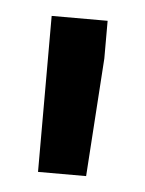

<svg xmlns="http://www.w3.org/2000/svg" viewBox="-32 -779 234 309"><g transform="rotate(5 84.5 -624.0)"><path d="M130.4 -750H40V-498H117.7L130.4 -689Z"/></g></svg>

Font: Shabnam Medium
Style: Regular
Weight: 500
Foundry: DejaVu fonts team - Redesigned by Saber Rastikerdar - Based on Vazir font
Version: Version 5.0.1